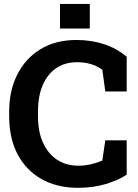

<svg xmlns="http://www.w3.org/2000/svg" viewBox="-20 -919 685 950"><path d="M365.7 10.3Q262.2 10.3 185.5 -33Q108.9 -76.2 67.1 -155.5Q25.4 -234.9 25.4 -343.3V-367.2Q25.4 -470.7 65.7 -550.5Q106 -630.4 180.7 -675.8Q255.4 -721.2 358.4 -721.2Q430.7 -721.2 493.9 -700.7Q557.1 -680.2 606.9 -638.2V-466.3H501L486.3 -574.2Q470.2 -585.9 451.2 -594.2Q432.1 -602.5 409.9 -606.9Q387.7 -611.3 361.8 -611.3Q301.3 -611.3 257.8 -581.5Q214.4 -551.8 191.2 -497.3Q168 -442.9 168 -368.2V-343.3Q168 -268.6 192.4 -213.9Q216.8 -159.2 261.7 -129.2Q306.6 -99.1 368.2 -99.1Q398.9 -99.1 429.9 -106.2Q460.9 -113.3 486.3 -124.5L501 -224.6H606.9V-54.7Q565.4 -27.3 503.4 -8.5Q441.4 10.3 365.7 10.3ZM276.9 -777.8V-899.4H424.3V-777.8Z"/></svg>

Font: Robotiche
Style: Bold
Weight: 700
Designer: Google
Version: Version 2.001